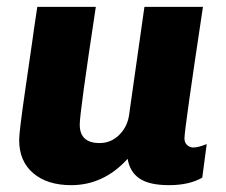

<svg xmlns="http://www.w3.org/2000/svg" viewBox="-20 -531 659 561"><path d="M213 -167Q213 -113 271 -113Q304 -113 328 -136.5Q352 -160 357 -194L402 -511H573Q519 -153 519 -127Q519 -114 527 -107Q535 -100 545 -100Q559 -100 584 -110L571 -12Q533 10 474 10Q416 10 387.5 -9.5Q359 -29 353 -67Q283 10 188 10Q118 10 77 -25Q36 -60 36 -122Q36 -146 53.5 -266.5Q71 -387 75 -415Q78 -439 89 -511H260Q213 -202 213 -167Z"/></svg>

Font: Chivo ExtraBold Italic
Style: Regular
Weight: 800
Italic angle: -8.05°
Designer: Hector Gatti
Foundry: Omnibus-Type
Version: Version 1.007